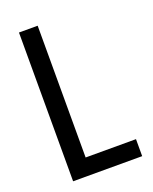

<svg xmlns="http://www.w3.org/2000/svg" viewBox="-133 -774 675 849"><g transform="rotate(-20 204.5 -350.0)"><path d="M62 -700H150V-80H387V0H62Z"/></g></svg>

Font: Phudu Light
Style: Regular
Weight: 400
Version: Version 1.005;gftools[0.9.23]